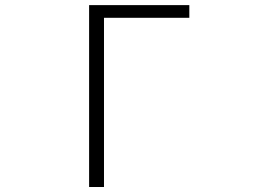

<svg xmlns="http://www.w3.org/2000/svg" viewBox="-20 -749 1040 769"><path d="M336.9 0V-728.5H738.3V-677.7H396.5V0Z"/></svg>

Font: Gen Shin Gothic Monospace Light
Style: Regular
Weight: 300
Designer: [Source Han Sans]
Ryoko NISHIZUKA  (kana & ideographs); Paul D. Hunt (Latin, Greek & Cyrillic); Wenlong ZHANG  (bopomofo
Version: Version 1.002.20150607